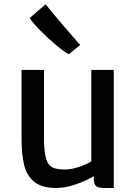

<svg xmlns="http://www.w3.org/2000/svg" viewBox="-20 -891 650 918"><path d="M523.9 -556.6V7.8H482.4Q463.4 7.8 452.1 4.9Q440.9 2 434.8 -7.3Q428.7 -16.6 428.7 -35.2V-48.8Q390.6 -25.9 341.1 -9Q291.5 7.8 248.5 7.8Q180.7 7.8 144.5 -21Q108.4 -49.8 95.7 -100.8Q83 -151.9 83 -231.4V-556.6H190.4V-231.9Q190.4 -164.1 200.4 -132.1Q210.4 -100.1 231.2 -90.3Q252 -80.6 292.5 -80.6Q321.8 -80.6 358.6 -93.3Q395.5 -106 416.5 -119.6V-556.6ZM121.6 -804.7 198.2 -870.6Q245.6 -809.6 347.7 -693.8L363.3 -675.8L309.1 -631.8Q290 -640.6 251 -673.1Q211.9 -705.6 174.6 -743.2Q137.2 -780.8 121.6 -804.7Z"/></svg>

Font: Merriweather Sans
Style: Regular
Weight: 400
Designer: Eben Sorkin
Foundry: Eben Sorkin
Version: Version 1.006; ttfautohint (v1.4.1) -l 6 -r 50 -G 0 -x 11 -H